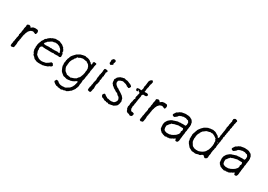

<svg xmlns="http://www.w3.org/2000/svg" viewBox="13 -1778 4162 2980"><g transform="rotate(30 2094.0 -288.0)"><path d="M283.2 -428.7Q287.1 -429.2 288.1 -428.2Q312 -404.3 297.9 -371.1Q296.9 -369.1 296.9 -366.2Q296.9 -363.3 293.9 -359.9Q293 -359.9 291.5 -358.4Q290 -356.9 287.6 -356Q285.2 -355 283.2 -354Q281.2 -353 259.3 -363.8Q237.8 -374.5 228 -372.1L219.2 -367.2Q218.3 -366.2 213.9 -367.2Q209.5 -368.2 202.1 -360.8H198.2Q193.8 -360.8 187 -351.1Q180.2 -341.3 171.9 -335Q163.1 -328.6 163.1 -325.2V-319.3Q163.1 -316.4 157.7 -309.6Q152.3 -302.7 150.9 -296.9Q149.9 -291 149.4 -289.6Q148.9 -288.1 147 -285.6Q145 -283.2 145 -280.8L144 -270Q144 -267.1 141.1 -262.7Q138.2 -257.8 137.2 -255.9Q136.2 -253.9 136.7 -251Q137.7 -245.1 134.8 -241.7Q131.8 -238.3 131.8 -232.9L130.9 -214.8L127 -201.2Q126 -198.2 126.5 -193.4Q127 -188.5 125.5 -182.6Q124 -177.7 124 -173.8Q124 -169.9 123.5 -168.5Q123 -167 121.1 -165Q119.1 -163.1 119.1 -161.1V-139.2L113.8 -128.9Q112.8 -127 113.3 -123Q113.8 -119.1 112.3 -115.2Q110.8 -111.3 110.8 -109.9L111.8 -97.2L110.8 -74.2Q110.8 -61 108.9 -57.1L106.9 -55.2Q106 -52.7 106 -42Q106 -31.2 101.6 -19.5Q97.2 -7.8 87.9 -4.9Q86.9 -3.9 84.5 -5.4Q80.6 -7.8 74.2 -2.9Q67.9 2 61.5 -1Q54.7 -3.9 51.8 -4.9Q48.8 -5.9 47.9 -6.8Q46.9 -7.8 45.4 -8.8Q43.9 -9.8 43 -11.7Q42 -13.7 41 -16.1Q41 -17.6 42.5 -30.3Q43.9 -43 43.5 -47.4Q43 -51.8 46.4 -58.6Q49.8 -64.9 48.8 -76.7Q47.9 -88.4 51.8 -96.2Q56.2 -104 56.2 -107.9L57.1 -128.9L61 -138.2Q62 -141.1 61.5 -148.4Q61 -156.2 62 -159.2Q63 -162.1 64 -166Q64.9 -169.9 66.4 -173.8Q67.9 -177.7 68.8 -180.7Q69.8 -183.6 69.3 -188.5Q68.8 -193.8 69.8 -196.8L75.2 -206.1L68.8 -227.1Q70.3 -229 73.2 -232.9Q76.2 -236.8 76.2 -245.6Q76.2 -254.4 79.1 -259.3Q82 -264.2 83 -266.6Q84 -269 83 -278.8Q82 -288.6 83 -293L86.9 -305.2Q89.8 -311 89.8 -319.8L90.8 -347.2L95.2 -363.8Q96.2 -365.2 95.7 -368.2Q95.2 -371.1 96.2 -372.1L101.1 -381.8Q101.1 -385.7 100.1 -398.4Q99.1 -411.1 104 -418.9L117.2 -423.8L130.9 -431.2Q131.8 -431.2 144 -428.2Q156.2 -424.8 159.2 -421.9Q162.1 -418.9 166 -411.6Q169.9 -404.3 172.9 -403.3Q175.8 -402.3 180.7 -408.2Q185.5 -413.1 186 -413.1L207 -428.2Q212.9 -428.2 219.2 -428.2Q223.1 -430.2 225.1 -431.6Q227.5 -433.1 245.1 -433.1Q262.7 -433.1 270.5 -430.7Q278.3 -428.2 283.2 -428.7Z M568.8 -439Q576.2 -439 591.8 -446.8H607.9Q629.9 -446.8 636.7 -446.3Q643.6 -445.8 651.4 -446.8Q659.2 -447.8 667 -445.8Q673.8 -443.8 674.8 -443.8L692.9 -434.1H695.8L713.9 -425.8H717.3Q724.1 -425.8 754.9 -397Q769.5 -389.6 769.5 -381.8V-376Q771.5 -374 776.9 -370.1Q782.2 -366.2 783.2 -360.8Q784.2 -354 791 -346.7Q798.3 -339.4 792.5 -327.1Q786.6 -314.9 794.9 -314.9H796.9Q802.7 -313 802.7 -305.2Q802.7 -297.4 807.6 -290V-274.9Q807.6 -273.4 808.6 -261.7Q809.6 -250 808.1 -246.6Q806.6 -243.2 805.7 -242.2Q804.7 -241.2 802.2 -240.2Q799.8 -239.3 792 -234.4Q784.2 -229.5 773.9 -232.9L758.8 -237.8L748.5 -234.9Q738.8 -234.9 729.5 -234.9L700.2 -233.9Q692.9 -233.9 686.5 -234.9L673.8 -240.2L659.7 -232.9Q657.7 -231.9 654.3 -233.4Q650.9 -234.9 649.9 -234.9L636.7 -231.9L618.2 -234.9L602.5 -232.9L592.8 -234.9H570.8L565.9 -236.8L559.6 -234.9Q549.8 -234.9 539.6 -234.4Q529.3 -233.9 522.9 -235.8Q516.6 -237.8 514.2 -236.8Q509.3 -234.9 504.9 -234.9Q500.5 -234.9 493.7 -240.2Q479 -242.7 475.6 -239.3Q470.7 -234.9 467.3 -234.9H463.9Q458 -231.9 454.6 -225.1Q444.8 -201.2 446.8 -189.9L451.7 -176.8Q444.8 -147 457 -130.9Q459.5 -127.4 459.5 -122.6V-118.2Q461.4 -112.8 464.4 -107.9Q467.8 -103 467.3 -99.1Q466.8 -93.8 471.2 -90.8Q475.6 -87.9 485.8 -77.6Q496.1 -67.4 500 -66.4Q503.9 -65.4 505.9 -64Q507.8 -63 510.7 -59.6Q513.7 -56.2 515.6 -55.2Q517.6 -54.2 521.5 -53.2Q525.4 -52.2 532.7 -48.3Q540 -44.4 545.9 -43.9L563.5 -40Q577.1 -37.1 589.8 -39.1Q602.5 -41 607.4 -41Q612.3 -41 613.8 -41.5Q617.2 -42.5 620.6 -44.9Q624 -47.4 632.3 -45.9Q640.1 -44.9 655.8 -52.7Q671.9 -61 678.2 -66.4Q684.6 -71.8 687 -72.3Q693.8 -74.2 697.3 -78.6Q700.7 -83 701.7 -84Q702.6 -85 706.5 -87.4Q710.9 -89.8 715.8 -94.7Q720.7 -99.6 725.6 -101.1L738.8 -98.1Q747.6 -98.1 748.5 -96.7Q749.5 -95.7 751 -90.8Q752.9 -85 758.8 -79.6Q776.4 -64.5 753.9 -43.9Q743.7 -36.1 737.3 -36.1Q731 -36.1 726.1 -32.2Q720.7 -28.3 710 -19Q699.2 -10.3 686.5 -9.8Q675.3 -4.9 669.9 -3.9Q664.6 -2.9 659.2 0Q653.8 2.9 648.4 2.9Q642.6 2.9 639.6 3.4Q636.7 3.9 630.4 6.8Q624 9.8 620.6 9.8L605.5 7.8L597.7 9.8Q570.8 9.8 543.9 9.8L536.6 7.8Q518.1 7.8 511.2 3.9Q503.9 0 495.1 -3.4Q486.3 -6.8 485.8 -7.8Q474.6 -9.8 469.7 -13.2Q464.8 -16.6 456.5 -28.3Q448.7 -40 444.8 -42Q440.9 -43.9 438 -45.9Q434.6 -47.9 426.8 -56.6Q418.9 -65.4 418 -67.9Q417 -69.3 418 -74.2Q418.5 -79.1 417 -81.1Q415.5 -83 405.8 -92.8L404.8 -102.1Q396 -110.8 396.5 -116.7Q397.5 -122.1 397.5 -124L392.6 -132.8Q390.6 -138.7 390.6 -146.5L392.6 -176.8L389.6 -190.9L394.5 -207Q394.5 -208 393.1 -212.4Q391.6 -216.8 392.6 -225.1Q399.9 -237.8 399.9 -248.5Q399.9 -259.3 406.2 -269.5Q412.6 -279.8 412.6 -283.7Q412.6 -287.1 413.1 -288.1Q413.6 -289.1 414.6 -290.5Q415.5 -292 416.5 -293.5Q417.5 -294.9 418 -296.4Q418.5 -297.9 418 -301.3Q418 -304.7 419.9 -308.6Q421.9 -312.5 431.2 -324.2Q443.4 -339.4 445.3 -347.2Q446.8 -355 454.6 -363.8Q462.9 -372.1 468.3 -373.5Q473.6 -375 475.1 -376.5Q477.5 -378.9 481 -385.7Q484.4 -392.6 490.7 -395.5Q499 -399.4 510.3 -410.2Q521.5 -420.9 532.7 -420.9Q536.1 -422.4 550.8 -433.1L558.6 -434.1Q564 -434.1 568.8 -439ZM565.9 -289.1Q572.8 -287.1 588.9 -287.1L597.7 -285.2L616.7 -289.1Q617.7 -289.1 629.9 -284.2L647.5 -287.1L658.7 -284.2L668.9 -286.1L677.7 -284.2L691.9 -288.1Q693.8 -288.1 698.2 -287.1Q702.6 -286.1 709.5 -288.1Q716.8 -290 719.2 -289.6Q721.7 -289.1 726.6 -287.6Q731.4 -286.1 738.8 -284.2Q746.1 -282.2 752 -285.6Q757.8 -289.1 758.8 -294.9Q759.3 -300.8 752.4 -308.6Q745.6 -316.4 745.6 -322.8V-330.1Q744.6 -333 740.2 -337.9Q735.8 -342.8 731.9 -348.6Q725.1 -359.4 717.8 -359.9Q715.8 -362.3 707.5 -371.1Q699.2 -379.9 689.9 -379.9Q688.5 -381.3 681.6 -384.8Q672.9 -384.8 669.4 -388.7Q666 -392.6 664.1 -392.1Q641.1 -392.1 629.4 -394.5Q617.7 -397 615.7 -394Q600.6 -388.2 597.7 -387.2L585.9 -388.2Q575.2 -388.2 566.9 -379.9Q559.6 -379.9 555.7 -376Q552.7 -375 525.9 -354Q523.9 -353 517.6 -351.6Q511.2 -350.1 507.8 -343.3Q504.9 -335.9 502 -333.5Q499 -331.1 495.6 -327.6Q483.9 -317.4 477.5 -307.1V-299.8Q476.6 -298.8 476.6 -296.9L475.6 -293Q477.1 -284.7 484.4 -286.6Q491.7 -289.1 493.7 -288.1L514.6 -284.2L540.5 -287.1L550.8 -286.1Z M1218.8 -2.4Q1218.8 -7.8 1226.6 -33.2Q1226.6 -48.8 1213.9 -44.9Q1201.2 -41 1189.5 -30.8Q1177.7 -20.5 1173.3 -19.5Q1168.9 -18.6 1159.7 -14.2Q1150.4 -8.8 1147.9 -7.8Q1145.5 -6.8 1140.6 -6.3Q1135.7 -5.9 1133.8 -4.9Q1131.8 -3.9 1129.4 -2Q1127.4 0 1126.5 0H1113.3L1095.7 2.9Q1085 5.9 1080.1 5.4Q1075.7 4.9 1072.8 4.9L1058.6 7.8Q1055.7 7.8 1051.8 5.9Q1043.9 2 1038.1 2.4Q1032.2 2.9 1026.4 -0.5Q1020.5 -3.9 1016.6 -4.4Q1012.7 -4.9 1003.4 -5.4Q994.1 -5.9 989.3 -8.8Q984.4 -11.7 981.4 -15.6Q978.5 -19 956.1 -35.6Q933.6 -52.2 925.3 -70.8Q924.3 -71.3 924.3 -74.2Q924.3 -77.1 915.5 -93.8Q906.7 -110.4 905.3 -118.7Q904.3 -127 903.3 -128.9L898.4 -138.2L901.4 -153.8Q895.5 -166 898.4 -204.1L903.3 -219.2Q904.3 -222.2 903.8 -229Q903.3 -235.8 903.3 -240.2L908.7 -252Q909.7 -253.9 910.6 -267.6Q911.6 -281.2 924.3 -293.9Q925.3 -296.9 924.8 -301.3Q924.3 -305.7 924.3 -308.1Q924.3 -310.5 929.7 -315.9Q929.7 -317.4 933.6 -327.1Q938.5 -336.9 951.2 -350.6Q963.9 -364.3 965.8 -366.2Q967.3 -368.2 967.8 -369.1Q967.8 -370.1 969.7 -371.6Q971.7 -373 972.7 -374.5Q973.6 -376 977.5 -378.4Q981.4 -380.9 989.3 -391.6Q997.1 -402.3 1006.3 -402.8Q1015.1 -411.6 1024.4 -414.1Q1025.4 -415 1037.6 -422.9Q1058.1 -436 1078.6 -436L1087.4 -440.9Q1090.3 -441.9 1097.7 -441.4Q1105 -440.9 1111.8 -443.4Q1118.7 -445.8 1120.6 -446.3Q1122.6 -446.8 1128.4 -446.8Q1134.3 -446.8 1137.7 -445.8L1149.4 -440.9Q1180.7 -440.9 1189.9 -435.5Q1202.1 -428.7 1209.5 -427.7Q1216.8 -426.8 1224.6 -418.9L1234.4 -409.2Q1237.3 -407.2 1242.2 -405.3Q1247.1 -403.3 1250 -401.4Q1252.4 -399.9 1257.8 -390.6Q1263.2 -381.3 1269.5 -379.9Q1280.8 -377 1283.7 -392.1Q1284.7 -396 1281.2 -407.7Q1277.8 -419.4 1287.1 -427.7Q1296.4 -436 1303.7 -436L1312.5 -433.1H1325.7Q1327.6 -433.1 1330.1 -431.2Q1332.5 -429.2 1335.9 -428.7Q1339.4 -428.2 1339.4 -419.4Q1339.4 -411.1 1336.4 -405.3Q1333.5 -399.4 1333 -392.6Q1332.5 -386.2 1329.6 -378.9Q1326.7 -371.1 1327.1 -360.4Q1327.6 -349.6 1327.6 -346.2Q1322.3 -335 1322.3 -330.1Q1322.3 -325.2 1320.8 -321.3Q1319.3 -317.4 1319.3 -314V-305.2L1314.5 -293Q1313.5 -289.1 1314 -275.9Q1314.5 -262.7 1314.5 -257.8L1311.5 -251Q1308.6 -231 1306.6 -222.7Q1304.7 -214.4 1304.7 -211.9L1306.6 -205.1Q1306.6 -201.2 1301.8 -193.8Q1301.8 -179.7 1298.8 -173.3Q1295.9 -167 1295.9 -162.1Q1296.4 -157.2 1296.4 -153.3Q1296.4 -149.4 1293.5 -133.3Q1290.5 -116.7 1287.6 -110.8L1281.7 -97.2Q1280.8 -93.3 1282.7 -85.9Q1284.7 -78.6 1282.7 -71.3Q1280.8 -64 1281.2 -55.7Q1281.7 -47.4 1278.8 -40Q1275.4 -33.2 1275.9 -27.3Q1276.4 -21.5 1274.4 -14.2Q1272.5 -7.3 1274.9 0.5Q1277.3 8.3 1272 16.6Q1265.6 26.4 1265.6 39.1Q1253.9 56.6 1254.9 62.5Q1255.9 68.4 1244.1 83Q1232.4 97.7 1223.6 110.4Q1214.8 123 1212.9 125.5Q1210.4 127.9 1203.6 131.8Q1197.3 135.7 1194.3 137.7Q1191.4 139.6 1189.5 142.1Q1187.5 144 1186.5 145.5Q1185.5 147 1183.6 148.4Q1181.6 149.9 1178.2 152.8Q1174.8 155.3 1165 161.1Q1155.3 167 1153.3 168Q1152.3 168.9 1150.9 170.4Q1147.5 173.8 1133.8 172.9Q1120.1 171.9 1114.3 177.2Q1108.4 183.1 1104.5 183.1L1087.4 181.2Q1078.1 182.6 1063.5 190.9Q1046.4 193.4 1039.1 189Q1031.7 185.1 1010.7 185.1L1000.5 186L986.3 175.8Q981.9 175.8 977.5 178.2Q973.1 180.7 968.3 176.3Q961.9 170.9 952.1 168Q942.4 165 938.5 160.6Q934.6 156.2 932.6 155.3Q930.7 154.3 928.7 152.8Q926.8 151.9 925.3 150.9Q904.3 134.8 909.7 121.1Q909.7 119.1 912.6 116.7Q917 113.3 919.4 103.5Q922.4 94.2 932.1 94.2Q941.4 94.2 943.4 96.2Q948.2 96.2 952.6 96.2Q962.4 101.1 977.5 116.2Q996.1 128.9 1000 128.9Q1004.4 128.9 1012.7 132.8Q1020.5 136.7 1058.6 137.2Q1065.4 133.8 1068.4 133.8Q1071.3 133.8 1074.2 135.7Q1077.6 137.7 1082 135.7Q1086.4 133.8 1092.3 134.3Q1098.1 134.8 1106.9 131.8Q1115.7 128.9 1126 120.6Q1135.7 112.8 1138.7 111.8Q1143.1 110.4 1146.5 106.9Q1149.9 103.5 1155.8 101.6Q1161.6 99.1 1167 94.7Q1173.8 88.9 1188 69.8Q1201.7 50.3 1201.7 44.9Q1207 39.6 1213.4 22Q1213.4 17.1 1213.4 12.2Q1218.3 2 1218.8 1ZM1252.4 -219.2Q1254.4 -225.1 1254.4 -252Q1259.3 -261.7 1259.3 -264.6L1257.3 -277.8L1258.3 -295.9L1252.4 -307.1V-310.1Q1252.4 -320.3 1246.1 -329.1Q1239.7 -337.9 1237.3 -343.3Q1233.4 -354.5 1215.3 -365.2Q1214.4 -366.2 1212.4 -366.7Q1210.4 -367.2 1209.5 -367.7Q1208.5 -368.2 1207.5 -369.6Q1206.5 -371.1 1205.1 -372.1Q1203.6 -373 1202.6 -373.5Q1201.7 -374 1199.7 -374Q1198.2 -374 1196.3 -375Q1194.3 -376 1190.4 -380.9Q1186.5 -385.7 1184.6 -386.7Q1182.6 -387.7 1175.3 -384.8Q1169.4 -384.8 1148.4 -389.6Q1127.4 -394.5 1122.1 -393.6Q1117.2 -393.1 1113.3 -393.1L1084.5 -386.2Q1078.6 -386.2 1073.7 -383.8L1063.5 -377Q1061.5 -375 1051.8 -370.6Q1042 -366.2 1034.7 -367.7Q1026.9 -369.1 1026.4 -365.2Q1025.4 -361.8 1025.4 -359.4V-354Q1023.4 -346.2 1011.7 -336.4Q999.5 -326.7 999.5 -322.3V-316.9Q998.5 -316.9 994.1 -309.1Q989.3 -301.8 985.4 -297.9Q981.4 -293.9 980.5 -292Q979.5 -290 979 -288.1Q978.5 -286.1 978 -285.2Q977.5 -284.2 976.1 -282.7Q974.6 -281.2 974.1 -279.3Q973.6 -277.3 973.6 -275.4Q973.6 -270.5 969.7 -266.6Q965.8 -262.7 965.3 -258.3V-252L960.4 -245.1Q958.5 -235.4 958.5 -216.8Q955.6 -213.9 955.6 -210V-186Q949.7 -165.5 953.6 -147L959.5 -133.8Q960.4 -131.8 960.4 -129.4Q960.4 -127 960.9 -125.5Q961.4 -124 962.9 -121.6Q964.4 -119.1 965.3 -117.7Q966.3 -116.2 967.8 -113.3Q969.7 -110.4 970.7 -109.4Q971.7 -107.9 974.6 -99.6Q977.5 -91.3 982.9 -87.9Q988.3 -85 989.3 -84Q990.2 -83 993.2 -80.1Q995.6 -77.1 997.1 -76.2Q998.5 -75.2 1002 -73.7Q1005.4 -72.3 1006.3 -71.3Q1023.4 -49.8 1039.1 -51.8Q1045.4 -52.7 1048.3 -51.8L1061.5 -46.9Q1064.5 -45.9 1071.3 -46.4Q1078.1 -46.9 1081.5 -45.9L1097.7 -41L1108.4 -47.9Q1112.3 -49.8 1122.6 -51.8Q1132.8 -53.7 1136.7 -56.6Q1140.6 -60.1 1144 -59.6Q1147.5 -59.1 1149.4 -59.6Q1151.4 -60.1 1154.3 -63Q1158.2 -66.9 1166.5 -69.8Q1188.5 -77.1 1196.8 -96.7Q1199.7 -103 1202.6 -105Q1223.6 -119.1 1229.5 -141.1Q1235.4 -163.1 1239.7 -166Q1239.7 -168 1239.7 -169.9Q1239.7 -171.9 1240.2 -173.3Q1240.7 -174.8 1242.7 -176.3Q1244.6 -177.7 1244.6 -180.2L1247.6 -202.1L1252.4 -210.9Z M1510.3 -428.2Q1530.8 -428.7 1533.7 -425.8Q1536.6 -422.9 1541 -421.4Q1546.4 -419.9 1547.4 -411.1Q1548.3 -402.3 1539.6 -391.6Q1530.8 -380.9 1531.2 -379.9L1533.2 -368.2V-350.1L1529.3 -336.9Q1529.3 -335.9 1531.7 -328.1Q1534.2 -320.3 1528.3 -311.5Q1522.5 -302.7 1522 -299.8Q1521.5 -296.9 1522.5 -292.5Q1523.4 -288.1 1523.4 -287.1Q1523.4 -286.1 1520.5 -266.1V-252.9L1512.2 -236.8Q1512.2 -231.9 1514.6 -220.7Q1517.1 -209.5 1512.7 -198.2Q1508.3 -187 1507.8 -184.6Q1507.3 -182.1 1507.8 -177.7Q1508.3 -173.8 1507.3 -171.9Q1506.3 -169.9 1503.9 -167Q1501.5 -164.1 1501 -159.7Q1500.5 -155.3 1500 -152.8Q1499.5 -150.4 1497.1 -148.4Q1495.1 -146 1494.6 -145Q1494.1 -144 1495.1 -141.1Q1496.1 -138.2 1496.1 -137.2L1494.1 -122.1L1495.1 -85Q1495.1 -67.4 1490.7 -61.5Q1486.3 -55.7 1486.8 -45.4Q1487.8 -35.6 1481.4 -22.9Q1481.4 -18.1 1481.4 -13.2Q1472.2 3.9 1451.2 -1Q1430.2 -5.9 1427.2 -8.8Q1424.3 -11.7 1424.3 -24.9V-39.1Q1427.2 -42 1427.2 -49.3V-64.9Q1430.2 -77.6 1438.5 -88.9L1435.1 -105Q1436 -107.9 1439.9 -116.2Q1443.8 -124.5 1444.3 -140.6Q1444.3 -156.7 1448.7 -167Q1453.1 -177.2 1453.1 -189Q1458.5 -200.2 1459.5 -204.1Q1460.4 -208 1459 -226.6Q1457.5 -245.1 1461.4 -262.2Q1465.3 -279.8 1466.3 -285.2V-308.1Q1475.1 -321.3 1474.1 -329.1Q1473.1 -336.9 1474.1 -338.9Q1475.1 -340.8 1479.5 -351.1V-370.1L1484.4 -379.9L1481.4 -388.2L1482.4 -399.9Q1483.4 -400.9 1483.4 -401.9Q1482.9 -423.3 1496.1 -428.2ZM1568.4 -562Q1571.3 -556.2 1571.3 -553.2Q1571.3 -549.8 1569.8 -546.9Q1568.4 -543.9 1566.9 -543Q1565.4 -542 1561.5 -539.1Q1557.6 -536.1 1556.2 -536.1Q1541 -523.9 1535.6 -522.9Q1530.3 -522 1521.5 -528.8Q1512.7 -535.6 1509.8 -540.5Q1506.8 -545.4 1512.2 -564.9V-581.1Q1509.3 -594.2 1510.3 -597.7Q1511.2 -601.1 1517.1 -606.9Q1522.9 -612.3 1525.4 -617.2Q1528.3 -622.1 1530.8 -624Q1532.7 -626 1542.5 -627.9Q1552.2 -629.9 1559.1 -627.9Q1580.1 -621.1 1579.1 -602.1Q1574.2 -592.8 1574.2 -586.9Q1574.2 -581.1 1573.2 -579.6Q1572.3 -578.1 1569.8 -575.7Q1567.4 -573.2 1566.4 -570.3Q1565.4 -567.4 1568.4 -562Z M1767.6 -49.8Q1771 -50.8 1772 -49.8L1783.2 -45.9Q1797.4 -41 1806.6 -41H1819.3L1828.1 -39.1L1840.3 -43.9Q1843.3 -43.9 1851.1 -43.5Q1874 -42 1896 -73.2L1907.2 -94.2Q1908.2 -95.2 1908.2 -100.1V-106L1910.2 -112.8Q1908.2 -114.7 1908.2 -118.2Q1903.3 -144 1887.2 -158.2Q1883.3 -161.1 1872.6 -166.5Q1861.8 -171.9 1858.9 -177.2Q1856.4 -182.1 1855.5 -183.1Q1854.5 -184.1 1852.1 -185.1Q1850.1 -186 1849.1 -187Q1848.1 -188 1846.2 -191.9Q1844.2 -195.8 1842.3 -198.2Q1839.8 -200.2 1833 -199.2Q1824.7 -197.8 1820.3 -202.1Q1815.9 -206.5 1810.5 -208.5Q1805.2 -210.9 1803.2 -212.4Q1801.3 -213.9 1799.3 -215.8Q1797.9 -217.8 1794.9 -219.7Q1792 -221.7 1790 -224.1L1784.7 -225.1H1782.2Q1779.3 -227.1 1773.4 -231.4Q1765.1 -237.8 1760.3 -237.8Q1756.8 -241.2 1752.9 -247.1Q1747.1 -255.4 1740.7 -256.3Q1734.4 -257.8 1731.9 -258.8Q1730 -260.7 1728 -266.6Q1726.1 -272.5 1724.6 -273.9Q1723.1 -275.9 1717.3 -279.8Q1711.4 -283.7 1709 -287.1L1708 -293.9Q1700.2 -312 1700.2 -320.8L1702.1 -331.1Q1702.1 -335 1698.2 -346.7Q1694.3 -358.4 1703.1 -370.1L1713.4 -383.8Q1715.3 -385.7 1715.8 -390.6Q1716.3 -395.5 1717.3 -396.5Q1718.8 -398.4 1729.5 -409.2Q1740.2 -419.9 1746.6 -421.9Q1752.9 -423.8 1760.3 -431.6Q1768.1 -439 1785.2 -439Q1792 -445.8 1800.8 -444.8Q1809.6 -443.8 1815.9 -448.7Q1822.3 -454.1 1841.3 -449.2L1853 -444.8Q1854 -443.8 1857.4 -444.3Q1860.8 -444.8 1871.1 -441.9Q1877.9 -441.9 1885.3 -441.9Q1909.2 -435.1 1914.6 -431.2Q1919.9 -426.8 1921.9 -425.8Q1923.8 -424.8 1934.1 -422.4Q1943.4 -419.9 1949.2 -417Q1955.1 -414.1 1957.5 -412.1Q1960 -410.2 1965.8 -406.2Q1982.9 -393.6 1981 -385.3Q1979.5 -377 1972.2 -365.2Q1958.5 -349.1 1954.1 -350.6Q1950.2 -352.1 1945.8 -354.5Q1941.4 -356.9 1938.5 -357.9Q1935.5 -358.9 1933.6 -359.4Q1931.2 -359.9 1929.7 -360.8Q1928.2 -361.8 1924.8 -361.3Q1921.4 -360.8 1917 -366.7Q1912.1 -373 1910.6 -374Q1909.2 -375 1906.7 -375Q1904.3 -375 1900.4 -377.9Q1896.5 -380.9 1894 -382.3Q1892.1 -383.8 1884.8 -385.7Q1877.4 -387.7 1870.1 -388.7Q1863.3 -389.2 1850.6 -394.5Q1837.9 -399.9 1822.8 -397.5Q1807.1 -395 1802.2 -390.1Q1790 -389.6 1786.6 -386.7Q1783.2 -383.8 1781.7 -382.8Q1780.3 -381.8 1777.8 -379.4Q1775.4 -377 1771.5 -376Q1767.1 -375 1766.1 -374Q1757.3 -360.8 1757.8 -355Q1758.3 -349.1 1756.8 -347.2Q1755.4 -345.2 1755.4 -340.8Q1755.4 -309.6 1796.4 -280.8Q1796.4 -279.8 1803.7 -274.4Q1811 -269 1814 -269L1821.3 -268.1Q1828.1 -263.7 1832 -259.3Q1835.9 -254.9 1847.2 -249.5Q1858.4 -244.1 1877 -231.4Q1895.5 -218.8 1901.4 -215.3Q1907.2 -211.9 1909.2 -209Q1913.1 -203.6 1918.9 -202.1Q1924.8 -200.7 1928.7 -193.4Q1932.1 -186 1953.1 -165Q1953.1 -157.7 1957.5 -147.5Q1961.9 -137.7 1961.4 -132.8Q1960.9 -127.9 1962.4 -126L1967.3 -111.8L1962.4 -97.2Q1961.4 -94.2 1961.9 -85.9Q1962.4 -77.6 1959 -72.8Q1956.1 -67.9 1955.6 -63.5Q1955.1 -59.1 1954.1 -57.1Q1953.1 -55.2 1951.7 -53.2Q1949.2 -49.8 1949.2 -45.4Q1949.2 -41 1941.4 -33.7Q1933.6 -26.9 1928.2 -21.5Q1923.3 -16.1 1913.6 -11.7Q1903.8 -7.3 1898.9 -2.4Q1894 2 1890.1 2.9Q1886.2 3.9 1878.9 4.4Q1871.6 4.9 1869.1 5.9L1846.2 12.2L1838.9 11.2H1835Q1832 12.2 1825.2 15.6Q1818.4 19 1812 19Q1798.3 9.3 1785.2 6.8L1767.1 11.2Q1765.1 9.8 1760.3 5.9Q1752.4 -1 1743.7 2Q1734.9 4.4 1722.7 -2.4Q1710.9 -8.8 1708 -11.7Q1705.1 -14.6 1701.2 -15.6Q1697.3 -17.1 1687.5 -19Q1677.7 -21 1674.3 -23.9Q1668.5 -28.8 1662.1 -39.6Q1652.3 -58.1 1660.6 -68.8Q1668.9 -80.1 1671.4 -85Q1673.8 -89.8 1681.2 -90.3Q1689.5 -90.8 1693.4 -88.9Q1697.3 -86.9 1705.6 -79.6Q1713.9 -72.3 1716.8 -70.3Q1722.2 -66.9 1731.9 -63Q1742.2 -59.1 1748 -51.8Q1753.9 -48.8 1758.8 -48.8Q1763.7 -48.8 1767.6 -49.8Z M2254.9 -423.3Q2256.8 -421.9 2257.8 -420.9Q2258.8 -419.9 2261.7 -418.9Q2264.2 -418 2267.1 -416.5Q2270 -415 2273.4 -412.1Q2276.9 -409.2 2274.9 -402.3Q2272.9 -395.5 2270 -392.1Q2267.1 -389.2 2266.1 -388.2Q2265.1 -386.7 2262.2 -381.8Q2259.8 -376.5 2256.8 -377H2244.6Q2241.7 -374 2237.3 -374Q2232.9 -374 2227.1 -377Q2221.2 -377 2215.8 -377L2213.9 -377.9H2210Q2201.2 -377 2191.9 -360.4Q2182.6 -343.8 2189 -337.9Q2190.4 -328.6 2186.5 -318.8Q2182.6 -309.1 2182.6 -293Q2175.8 -272.5 2175.8 -257.8L2173.8 -250L2174.8 -241.2L2169.9 -226.1Q2169.9 -223.6 2170.4 -216.8Q2170.9 -208 2168 -200.2Q2165 -192.9 2163.1 -188L2164.1 -182.1L2163.1 -173.8Q2162.1 -171.9 2162.6 -164.6Q2163.1 -157.2 2161.6 -155.8L2154.8 -139.2Q2153.8 -135.7 2155.3 -129.9Q2156.7 -124 2156.7 -122.1L2154.8 -98.1Q2154.8 -95.7 2158.7 -88.4Q2162.6 -81.1 2163.6 -77.6Q2165 -71.3 2170.9 -64.9Q2178.2 -59.1 2189 -59.1H2201.7Q2204.6 -56.2 2209 -56.2Q2228 -54.2 2230 -40Q2230 -28.8 2227.1 -22.9Q2227.1 -17.6 2222.2 -7.8Q2217.3 2 2203.1 5.9Q2188 9.8 2185.1 8.3Q2182.1 6.8 2171.4 -0.5Q2160.6 -7.8 2146 -8.8H2140.6Q2135.7 -8.8 2135.3 -9.8Q2134.8 -10.7 2133.3 -12.7Q2131.8 -14.6 2130.9 -16.1Q2129.9 -17.1 2123 -21Q2116.2 -24.9 2113.8 -27.8Q2111.8 -31.2 2109.9 -41Q2107.4 -53.2 2101.1 -60.5Q2094.7 -67.9 2095.2 -76.2Q2095.7 -85 2095.7 -86.4L2092.8 -98.1V-103Q2102.5 -122.6 2101.6 -139.6Q2100.1 -156.2 2101.1 -163.1L2106 -173.8Q2106 -175.8 2105.5 -182.6Q2105 -189.5 2106 -190.9Q2106.9 -192.9 2109.9 -195.8Q2113.8 -199.7 2113.8 -209.5V-216.8Q2113.8 -227.1 2118.7 -236.8Q2118.7 -240.7 2118.7 -245.1Q2120.6 -249 2126.5 -254.9Q2132.3 -260.7 2132.8 -265.1Q2123 -268.6 2125 -279.8Q2127 -291 2127 -296.4Q2127 -301.8 2127.4 -303.7Q2128.4 -306.6 2130.9 -309.1Q2133.8 -312 2133.8 -314.9V-333Q2139.6 -338.9 2139.2 -344.2Q2138.7 -349.6 2142.1 -357.9Q2145.5 -366.2 2144 -373Q2142.1 -376 2135.3 -377.4Q2128.4 -378.9 2125 -380.9Q2121.6 -382.8 2119.6 -391.6Q2117.7 -400.4 2114.7 -401.9Q2106.9 -403.8 2108.4 -390.1Q2108.9 -385.3 2107.9 -382.8Q2103 -373 2089.4 -375.5Q2075.7 -377.9 2071.8 -391.6Q2065.9 -419.9 2080.1 -419.9Q2085.4 -419.9 2089.8 -422.9Q2094.2 -425.8 2106.9 -425.8L2125 -424.8Q2127.9 -424.8 2131.8 -421.9Q2136.2 -418.9 2142.1 -419.9Q2147.9 -420.9 2148.9 -424.8Q2153.3 -441.9 2156.2 -446.8Q2159.7 -451.7 2159.7 -454.1V-501L2165 -511.2Q2166 -514.2 2165.5 -521.5Q2165 -528.8 2167.5 -535.2Q2169.9 -542 2169.9 -546.9V-558.1Q2172.9 -566.9 2172.9 -574.2Q2172.9 -581.5 2172.9 -588.9Q2183.1 -614.3 2186 -617.2L2188 -621.1Q2189 -622.1 2192.9 -624.5Q2196.8 -627 2197.8 -627.9Q2222.7 -652.8 2235.4 -627.9Q2244.6 -608.9 2234.9 -599.1Q2234.9 -593.3 2234.9 -586.9L2225.1 -564.9V-557.1Q2220.2 -540 2219.7 -537.1L2221.7 -523.9Q2220.7 -520 2217.8 -514.2Q2214.8 -508.8 2214.4 -506.8Q2213.9 -504.9 2214.4 -501.5Q2214.8 -498 2214.4 -496.6Q2213.9 -495.1 2211.9 -492.2Q2210 -489.3 2210 -487.8L2209 -470.2L2207 -462.9Q2207 -460.9 2207.5 -453.1Q2208 -445.3 2207 -443.4Q2198.2 -428.2 2207.5 -423.8Q2210 -422.9 2215.3 -424.3Q2221.2 -425.8 2235.8 -425.8Q2250.5 -425.8 2251.5 -425.3Q2252.4 -424.8 2254.9 -423.3ZM2205.1 -564.9Q2203.1 -562 2208 -561Q2210 -564 2205.1 -564.9Z M2596.7 -428.7Q2600.6 -429.2 2601.6 -428.2Q2625.5 -404.3 2611.3 -371.1Q2610.4 -369.1 2610.4 -366.2Q2610.4 -363.3 2607.4 -359.9Q2606.4 -359.9 2605 -358.4Q2603.5 -356.9 2601.1 -356Q2598.6 -355 2596.7 -354Q2594.7 -353 2572.8 -363.8Q2551.3 -374.5 2541.5 -372.1L2532.7 -367.2Q2531.7 -366.2 2527.3 -367.2Q2522.9 -368.2 2515.6 -360.8H2511.7Q2507.3 -360.8 2500.5 -351.1Q2493.7 -341.3 2485.4 -335Q2476.6 -328.6 2476.6 -325.2V-319.3Q2476.6 -316.4 2471.2 -309.6Q2465.8 -302.7 2464.4 -296.9Q2463.4 -291 2462.9 -289.6Q2462.4 -288.1 2460.4 -285.6Q2458.5 -283.2 2458.5 -280.8L2457.5 -270Q2457.5 -267.1 2454.6 -262.7Q2451.7 -257.8 2450.7 -255.9Q2449.7 -253.9 2450.2 -251Q2451.2 -245.1 2448.2 -241.7Q2445.3 -238.3 2445.3 -232.9L2444.3 -214.8L2440.4 -201.2Q2439.5 -198.2 2439.9 -193.4Q2440.4 -188.5 2439 -182.6Q2437.5 -177.7 2437.5 -173.8Q2437.5 -169.9 2437 -168.5Q2436.5 -167 2434.6 -165Q2432.6 -163.1 2432.6 -161.1V-139.2L2427.2 -128.9Q2426.3 -127 2426.8 -123Q2427.2 -119.1 2425.8 -115.2Q2424.3 -111.3 2424.3 -109.9L2425.3 -97.2L2424.3 -74.2Q2424.3 -61 2422.4 -57.1L2420.4 -55.2Q2419.4 -52.7 2419.4 -42Q2419.4 -31.2 2415 -19.5Q2410.6 -7.8 2401.4 -4.9Q2400.4 -3.9 2397.9 -5.4Q2394 -7.8 2387.7 -2.9Q2381.3 2 2375 -1Q2368.2 -3.9 2365.2 -4.9Q2362.3 -5.9 2361.3 -6.8Q2360.4 -7.8 2358.9 -8.8Q2357.4 -9.8 2356.4 -11.7Q2355.5 -13.7 2354.5 -16.1Q2354.5 -17.6 2356 -30.3Q2357.4 -43 2356.9 -47.4Q2356.4 -51.8 2359.9 -58.6Q2363.3 -64.9 2362.3 -76.7Q2361.3 -88.4 2365.2 -96.2Q2369.6 -104 2369.6 -107.9L2370.6 -128.9L2374.5 -138.2Q2375.5 -141.1 2375 -148.4Q2374.5 -156.2 2375.5 -159.2Q2376.5 -162.1 2377.4 -166Q2378.4 -169.9 2379.9 -173.8Q2381.3 -177.7 2382.3 -180.7Q2383.3 -183.6 2382.8 -188.5Q2382.3 -193.8 2383.3 -196.8L2388.7 -206.1L2382.3 -227.1Q2383.8 -229 2386.7 -232.9Q2389.6 -236.8 2389.6 -245.6Q2389.6 -254.4 2392.6 -259.3Q2395.5 -264.2 2396.5 -266.6Q2397.5 -269 2396.5 -278.8Q2395.5 -288.6 2396.5 -293L2400.4 -305.2Q2403.3 -311 2403.3 -319.8L2404.3 -347.2L2408.7 -363.8Q2409.7 -365.2 2409.2 -368.2Q2408.7 -371.1 2409.7 -372.1L2414.6 -381.8Q2414.6 -385.7 2413.6 -398.4Q2412.6 -411.1 2417.5 -418.9L2430.7 -423.8L2444.3 -431.2Q2445.3 -431.2 2457.5 -428.2Q2469.7 -424.8 2472.7 -421.9Q2475.6 -418.9 2479.5 -411.6Q2483.4 -404.3 2486.3 -403.3Q2489.3 -402.3 2494.1 -408.2Q2499 -413.1 2499.5 -413.1L2520.5 -428.2Q2526.4 -428.2 2532.7 -428.2Q2536.6 -430.2 2538.6 -431.6Q2541 -433.1 2558.6 -433.1Q2576.2 -433.1 2584 -430.7Q2591.8 -428.2 2596.7 -428.7Z M2795.4 -257.8 2809.6 -263.2H2817.4L2831.1 -270Q2832 -271 2835 -271Q2837.9 -271 2839.8 -271.5Q2841.8 -272 2843.8 -273.4Q2849.1 -276.9 2855.5 -277.3Q2861.8 -277.8 2871.1 -281.7Q2879.9 -285.2 2882.8 -286.1Q2885.7 -287.1 2887.7 -285.6Q2890.1 -284.2 2892.1 -284.2H2902.3L2928.2 -289.1L2944.3 -287.1Q2955.1 -290 2992.2 -289.1L3011.2 -286.1Q3017.1 -287.1 3022.5 -299.8Q3028.3 -312.5 3028.3 -314.9Q3028.3 -316.9 3026.4 -320.3Q3024.4 -323.7 3027.8 -337.4Q3031.2 -351.1 3013.2 -372.1Q3012.2 -373 3010.7 -376Q3009.3 -378.9 3007.3 -379.4Q3005.4 -379.9 3000 -379.4Q2994.6 -378.9 2986.3 -382.8Q2978 -387.2 2976.1 -387.2Q2974.1 -387.2 2963.4 -392.1H2923.8Q2910.2 -392.1 2905.3 -387.7Q2900.4 -383.3 2893.1 -384.3Q2886.2 -384.8 2883.3 -384.8L2866.2 -374Q2864.3 -373 2858.9 -373Q2853.5 -373 2848.1 -364.3Q2842.8 -355.5 2838.4 -350.1Q2833 -344.7 2825.2 -338.9Q2817.4 -333 2815.4 -331.1Q2813.5 -329.1 2810.1 -327.6Q2807.1 -326.2 2804.2 -323.2Q2793 -313 2776.4 -321.8Q2759.8 -330.1 2760.3 -334Q2752.4 -347.2 2779.3 -379.9Q2787.1 -394 2793 -397.5Q2798.8 -400.9 2806.6 -404.3Q2814 -407.7 2823.2 -416Q2833 -424.8 2835.9 -426.8Q2838.9 -428.7 2842.8 -428.7Q2846.2 -428.2 2848.1 -429.2Q2850.1 -430.2 2855.5 -434.1Q2860.4 -438 2863.3 -439Q2866.2 -439.9 2871.1 -439Q2876.5 -438 2891.1 -442.4Q2905.8 -447.3 2918.5 -447.3Q2931.2 -447.3 2934.1 -447.8Q2937 -448.2 2939.9 -448.2L2954.1 -445.8H2977.1Q2978 -445.8 2980.5 -444.8Q2983.4 -443.8 2985.4 -443.4Q2987.3 -442.9 2989.3 -441.9Q2991.2 -440.9 2996.1 -441.4Q3001 -441.9 3003.9 -440.9Q3006.8 -439.9 3011.2 -438Q3015.1 -436 3019 -432.6Q3022.5 -429.2 3025.4 -428.2Q3028.3 -427.7 3033.2 -425.8Q3038.1 -423.8 3040 -422.4Q3042 -420.9 3049.3 -415.5Q3056.6 -410.2 3062 -399.9Q3066.9 -389.6 3071.3 -383.3Q3076.2 -377 3076.2 -374L3077.1 -354L3082 -344.2V-335.4L3080.1 -319.8L3082 -310.1Q3077.1 -295.4 3077.1 -292L3076.2 -272L3072.3 -256.8Q3071.3 -252.9 3071.8 -240.7Q3072.3 -228.5 3068.4 -218.8Q3062.5 -205.1 3064 -187.5Q3065.4 -170.4 3061 -166Q3058.1 -157.2 3058.6 -147Q3059.1 -136.7 3056.6 -131.3Q3054.2 -126 3053.7 -124Q3053.2 -122.1 3054.2 -119.1Q3055.2 -116.2 3055.7 -113.3Q3056.2 -110.4 3056.2 -107.9Q3056.2 -106 3053.2 -101.6Q3050.3 -97.2 3050.8 -89.8Q3051.3 -83 3051.3 -81.1Q3051.3 -79.1 3048.3 -73.2L3049.3 -59.1L3046.4 -48.8Q3046.4 -43 3046.4 -37.1Q3045.9 -36.1 3042 -28.3Q3038.1 -20.5 3038.1 -17.6Q3038.1 -11.2 3032.2 -11.2Q3025.4 -3.9 3012.7 -3.9Q3000 -3.9 2994.6 -8.8Q2989.3 -13.7 2989.3 -25.4Q2989.3 -36.6 2985.4 -39.1Q2978.5 -39.1 2966.8 -29.3Q2954.1 -18.1 2947.3 -18.1Q2939.9 -17.6 2931.2 -9.8Q2922.9 -2 2919.9 -1Q2917 0 2913.6 0Q2907.2 0 2900.9 5.4Q2894.5 10.7 2882.3 7.8Q2878.4 4.9 2876 5.9L2859.4 13.2L2844.2 7.8Q2838.4 7.8 2833 13.2Q2817.4 19.5 2798.3 7.8Q2795.9 6.8 2790 6.3Q2784.2 5.9 2781.7 4.9Q2779.3 3.9 2774.9 0.5Q2768.1 -4.9 2760.3 -4.9Q2752.9 -4.9 2749 -9.8Q2745.1 -14.6 2734.4 -24.4Q2723.6 -33.2 2720.7 -35.6Q2718.3 -38.1 2712.4 -49.8Q2708 -52.2 2706.5 -56.2Q2705.1 -59.6 2702.6 -85Q2700.2 -110.4 2700.2 -126V-142.1Q2708.5 -158.2 2707.5 -167Q2706.5 -175.8 2710.9 -179.7Q2715.3 -183.1 2716.8 -185.5Q2718.3 -188 2719.2 -189Q2720.2 -189.9 2724.6 -200.2Q2729 -210.4 2749.5 -227.5Q2770.5 -245.1 2774.4 -247.6Q2778.3 -250 2780.8 -250.5Q2784.2 -251 2788.1 -254.4Q2792 -257.8 2795.4 -257.8ZM2886.7 -229Q2879.4 -229 2874.5 -226.1Q2868.7 -222.2 2854 -222.2Q2849.1 -220.7 2839.8 -215.8Q2831.1 -210.9 2828.1 -210Q2825.2 -209 2819.8 -209Q2814.5 -209 2812 -208Q2809.1 -206.1 2805.2 -199.7Q2801.3 -193.4 2798.8 -190.4Q2796.4 -187.5 2792 -185.1Q2784.2 -180.7 2783.2 -175.8Q2782.2 -170.4 2771.5 -159.2Q2761.2 -147.9 2757.3 -141.1V-95.2L2762.2 -85.9Q2762.2 -76.2 2762.7 -75.2Q2762.7 -74.2 2772.5 -64.5Q2782.2 -54.7 2784.2 -54.7Q2786.1 -54.2 2792 -54.2Q2797.9 -54.7 2803.7 -50.8Q2809.6 -46.9 2812.5 -46.4Q2814.5 -45.9 2839.8 -46.4L2865.2 -46.9Q2870.6 -46.9 2885.3 -54.2H2891.1Q2896.5 -54.2 2926.3 -70.8Q2927.2 -73.2 2942.4 -81.1Q2964.4 -92.8 2971.2 -103.5Q2978 -114.3 2987.3 -122.1Q2996.1 -129.9 2996.1 -136.7Q2996.1 -143.1 2997.1 -144L3002 -155.8Q3002 -157.2 3000 -163.1Q2994.6 -178.7 3010.3 -194.8V-213.9Q3010.3 -231.9 3000 -234.9Q2979 -234.9 2958 -234.9L2949.2 -236.8L2939.9 -234.9Q2937 -234.9 2932.1 -236.3Q2927.2 -237.8 2923.8 -236.8Q2919.9 -235.8 2914.1 -235.4Q2908.2 -234.9 2906.2 -234.4Q2904.3 -233.9 2901.4 -231.9Q2898.4 -230 2896.5 -229.5Q2894.5 -229 2886.7 -229Z M3562 -393.1Q3562 -399.4 3563 -407.2Q3564 -415 3564 -437L3571.8 -459L3569.8 -473.1L3573.7 -483.9Q3574.7 -487.3 3574.2 -494.1Q3573.7 -504.4 3578.6 -519.5Q3583.5 -534.7 3582.5 -546.4Q3582 -558.6 3582 -564Q3586.9 -568.8 3586.9 -571.3Q3586.9 -574.2 3585.9 -576.2Q3585 -578.1 3583.5 -580.1Q3582 -582 3583 -584L3589.8 -601.1V-613.8Q3594.7 -618.2 3594.7 -624V-648.9Q3595.7 -650.9 3597.7 -654.3Q3599.6 -658.2 3600.6 -660.2Q3601.6 -662.1 3600.6 -668Q3600.1 -673.8 3601.1 -675.8L3609.9 -706.1L3605 -721.2L3607.9 -734.9V-744.6Q3607.9 -755.9 3635.7 -767.1Q3636.7 -769 3647 -765.1Q3674.8 -760.3 3676.8 -743.2Q3677.7 -739.3 3673.3 -732.9Q3668.9 -726.6 3668.5 -712.4Q3668 -698.2 3659.7 -682.1Q3658.7 -677.7 3659.2 -669.9Q3659.7 -662.1 3659.7 -658.2L3651.9 -634.8Q3651.9 -631.8 3653.3 -627.9Q3654.8 -624 3654.3 -622.1Q3653.8 -620.1 3651.9 -617.2Q3649.9 -614.3 3649.4 -612.3Q3648.9 -610.4 3649.4 -606.4Q3649.9 -602.1 3648.9 -600.6Q3647.9 -599.1 3645 -596.2Q3642.1 -593.3 3642.1 -590.8L3644 -580.1Q3645.5 -557.6 3639.6 -548.3Q3633.8 -539.1 3633.8 -535.2L3635.7 -519L3629.9 -505.9Q3628.9 -502 3628.9 -493.7V-480Q3627.9 -479 3627.4 -477.5Q3627 -476.1 3625 -473.1Q3623 -470.2 3623 -467.8L3624 -443.8Q3623 -441.9 3619.1 -436.5Q3615.2 -431.2 3614.7 -427.2Q3613.8 -423.3 3614.7 -410.2Q3615.7 -397 3615.7 -391.1Q3610.8 -381.3 3610.8 -380.9L3607.9 -342.8Q3607.9 -339.8 3605 -333.5Q3602.1 -327.1 3602.5 -321.3Q3603 -315.4 3602.5 -313.5Q3602.1 -311 3600.6 -307.1Q3597.7 -299.8 3597.2 -287.1Q3596.7 -274.4 3593.3 -262.2Q3589.8 -249.5 3592.8 -246.1Q3594.2 -227.5 3590.3 -219.7Q3585.9 -211.9 3585 -209Q3584 -206.1 3584.5 -198.7Q3585.4 -186.5 3580.1 -176.3Q3574.7 -165.5 3574.7 -145L3570.8 -124L3571.8 -113.8V-108.9Q3569.8 -91.8 3568.8 -87.9L3564.9 -77.1Q3564 -75.2 3564.5 -69.8Q3564.9 -64.5 3563.5 -57.6Q3562 -51.3 3563.5 -44.9Q3564.9 -38.6 3562 -32.7Q3559.1 -26.9 3559.1 -24.9V-22Q3543 -5.9 3539.1 -5.9L3535.6 -4.9Q3534.7 -4.9 3530.3 -2.4Q3521 2.4 3513.2 -7.3Q3507.3 -16.6 3494.6 -22Q3493.7 -22.9 3490.2 -27.8Q3486.8 -32.7 3483.9 -33.2L3466.8 -25.9H3463.9Q3457.5 -22.5 3450.2 -14.2Q3442.9 -5.9 3438 -5.9L3422.9 -1L3411.6 -2.9Q3405.8 -1 3386.2 5.9Q3366.7 12.7 3355 10.7Q3342.8 8.8 3340.3 8.3Q3337.9 7.8 3335.9 7.3Q3334 6.8 3332 6.8L3312 5.9Q3297.9 8.3 3288.1 1Q3277.8 -5.9 3272.9 -7.8Q3267.6 -9.8 3256.8 -15.6Q3246.1 -21.5 3239.3 -26.4Q3232.4 -31.7 3221.7 -47.4Q3210.9 -63 3206.1 -65.9Q3201.2 -68.8 3197.3 -76.7Q3193.8 -84 3193.4 -85.4Q3192.9 -86.9 3188.5 -92.8Q3180.7 -103 3181.6 -115.2Q3182.6 -127.4 3180.7 -130.9Q3178.7 -134.3 3173.8 -144Q3173.8 -147.9 3175.8 -166L3173.8 -186L3176.8 -193.8Q3176.8 -198.7 3175.8 -212.4Q3174.8 -226.1 3175.8 -230Q3176.8 -233.9 3181.6 -241.2V-252Q3187.5 -259.8 3189 -265.6Q3190.9 -272 3191.9 -274.4Q3192.9 -276.9 3196.3 -290Q3199.7 -303.2 3204.1 -309.1Q3208 -314.5 3208 -321.8Q3213.9 -333 3223.6 -344.7Q3233.4 -356.4 3237.3 -361.8Q3240.7 -367.2 3242.7 -370.1Q3244.6 -373 3252.4 -378.9Q3260.3 -384.8 3264.6 -390.6Q3269.5 -397 3272.9 -399.9Q3276.4 -402.8 3287.6 -409.2Q3298.8 -415 3315.4 -424.8Q3332 -434.6 3338.4 -435.1L3347.7 -436H3352.5Q3356.9 -436 3368.7 -441.9H3381.3Q3392.6 -441.9 3405.8 -444.8Q3418.9 -447.8 3424.8 -446.8L3436 -441.9Q3465.8 -442.4 3496.1 -418.9Q3507.8 -410.2 3514.6 -408.2Q3521.5 -406.7 3525.9 -401.9Q3530.8 -397 3533.2 -393.1Q3535.6 -389.2 3536.6 -386.2Q3538.1 -382.8 3540 -379.9Q3542 -377 3546.9 -377Q3551.8 -377 3553.7 -378.9Q3555.7 -380.9 3556.2 -383.3Q3556.6 -385.7 3557.6 -387.2Q3557.6 -388.7 3562 -393.1ZM3583 -314.9Q3576.2 -313 3577.6 -304.2Q3577.6 -300.3 3582 -300.8Q3587.9 -301.8 3585 -313ZM3392.6 -394Q3386.7 -386.2 3378.9 -386.2L3362.8 -384.8Q3361.8 -384.8 3359.4 -382.8Q3355.5 -379.9 3350.6 -380.4Q3339.4 -381.8 3303.7 -351.1Q3301.8 -349.1 3293.9 -344.7Q3286.1 -340.3 3284.2 -335Q3281.7 -329.6 3271.5 -316.9Q3261.7 -303.7 3261.7 -298.3Q3261.7 -293 3260.7 -291Q3259.8 -289.1 3258.3 -287.1Q3256.8 -285.2 3254.4 -283.2Q3252 -281.2 3250.5 -278.8Q3249 -276.4 3248.5 -272.9Q3248 -270 3245.1 -265.1Q3242.2 -259.8 3242.2 -253.9Q3241.7 -248 3240.7 -246.1L3235.8 -233.9V-207Q3235.8 -201.7 3231 -187L3233.9 -168.9L3231.9 -160.2L3235.8 -140.1Q3236.8 -138.2 3236.3 -133.3Q3235.8 -128.4 3255.9 -98.1Q3269 -74.2 3275.9 -69.3Q3282.7 -64.5 3293.9 -59.6Q3305.2 -55.2 3314.9 -49.8Q3329.6 -46.9 3338.9 -46.9L3346.7 -44.9L3363.8 -46.9L3374 -44.9L3381.8 -46.9H3387.7Q3394.5 -46.9 3399.4 -50.3Q3404.3 -53.7 3406.7 -54.7Q3408.7 -55.7 3411.6 -55.2Q3415 -55.2 3416 -55.7Q3417 -56.2 3419.4 -58.6Q3423.8 -63 3428.2 -63H3432.6Q3434.6 -64 3436.5 -65.4Q3438.5 -66.9 3440.9 -67.9Q3442.9 -68.8 3444.8 -70.8Q3447.3 -72.3 3454.1 -76.2Q3460.9 -80.1 3463.9 -82Q3466.8 -84 3471.7 -89.4Q3476.6 -94.7 3478.5 -96.7Q3480.5 -98.6 3483.9 -100.6Q3486.8 -102.1 3487.8 -103.5Q3488.8 -105 3490.2 -108.4Q3491.7 -111.3 3495.6 -118.2Q3499 -125 3504.9 -134.8Q3510.7 -144.5 3514.6 -148.9Q3516.6 -152.8 3520 -168Q3523.4 -183.1 3527.8 -188Q3528.8 -192.4 3529.3 -202.1Q3529.8 -214.4 3535.6 -231.9V-246.1L3538.1 -262.2Q3534.7 -274.4 3534.7 -280.3L3535.6 -303.2Q3535.6 -315.4 3534.7 -317.4Q3533.7 -319.3 3529.3 -321.8Q3522.5 -326.7 3521.5 -338.4Q3520.5 -350.1 3516.1 -351.6Q3503.4 -355.5 3502.4 -358.4Q3502 -360.8 3501 -361.8Q3499 -362.8 3497.6 -363.8Q3496.1 -365.2 3493.2 -366.2Q3490.2 -367.2 3481.9 -374Q3473.1 -380.9 3466.8 -381.3Q3460.9 -382.3 3455.1 -387.2Q3449.2 -392.1 3447.3 -392.6Q3445.3 -393.1 3438.5 -392.1Q3431.6 -391.1 3425.8 -391.1Q3419.9 -391.1 3407.2 -393.6Q3394.5 -396 3392.6 -394Z M3852.1 -257.8 3866.2 -263.2H3874L3887.7 -270Q3888.7 -271 3891.6 -271Q3894.5 -271 3896.5 -271.5Q3898.4 -272 3900.4 -273.4Q3905.8 -276.9 3912.1 -277.3Q3918.5 -277.8 3927.7 -281.7Q3936.5 -285.2 3939.5 -286.1Q3942.4 -287.1 3944.3 -285.6Q3946.8 -284.2 3948.7 -284.2H3959L3984.9 -289.1L4001 -287.1Q4011.7 -290 4048.8 -289.1L4067.9 -286.1Q4073.7 -287.1 4079.1 -299.8Q4085 -312.5 4085 -314.9Q4085 -316.9 4083 -320.3Q4081.1 -323.7 4084.5 -337.4Q4087.9 -351.1 4069.8 -372.1Q4068.8 -373 4067.4 -376Q4065.9 -378.9 4064 -379.4Q4062 -379.9 4056.6 -379.4Q4051.3 -378.9 4043 -382.8Q4034.7 -387.2 4032.7 -387.2Q4030.8 -387.2 4020 -392.1H3980.5Q3966.8 -392.1 3961.9 -387.7Q3957 -383.3 3949.7 -384.3Q3942.9 -384.8 3939.9 -384.8L3922.9 -374Q3920.9 -373 3915.5 -373Q3910.2 -373 3904.8 -364.3Q3899.4 -355.5 3895 -350.1Q3889.6 -344.7 3881.8 -338.9Q3874 -333 3872.1 -331.1Q3870.1 -329.1 3866.7 -327.6Q3863.8 -326.2 3860.8 -323.2Q3849.6 -313 3833 -321.8Q3816.4 -330.1 3816.9 -334Q3809.1 -347.2 3835.9 -379.9Q3843.8 -394 3849.6 -397.5Q3855.5 -400.9 3863.3 -404.3Q3870.6 -407.7 3879.9 -416Q3889.6 -424.8 3892.6 -426.8Q3895.5 -428.7 3899.4 -428.7Q3902.8 -428.2 3904.8 -429.2Q3906.7 -430.2 3912.1 -434.1Q3917 -438 3919.9 -439Q3922.9 -439.9 3927.7 -439Q3933.1 -438 3947.8 -442.4Q3962.4 -447.3 3975.1 -447.3Q3987.8 -447.3 3990.7 -447.8Q3993.7 -448.2 3996.6 -448.2L4010.7 -445.8H4033.7Q4034.7 -445.8 4037.1 -444.8Q4040 -443.8 4042 -443.4Q4043.9 -442.9 4045.9 -441.9Q4047.9 -440.9 4052.7 -441.4Q4057.6 -441.9 4060.5 -440.9Q4063.5 -439.9 4067.9 -438Q4071.8 -436 4075.7 -432.6Q4079.1 -429.2 4082 -428.2Q4085 -427.7 4089.8 -425.8Q4094.7 -423.8 4096.7 -422.4Q4098.6 -420.9 4106 -415.5Q4113.3 -410.2 4118.7 -399.9Q4123.5 -389.6 4127.9 -383.3Q4132.8 -377 4132.8 -374L4133.8 -354L4138.7 -344.2V-335.4L4136.7 -319.8L4138.7 -310.1Q4133.8 -295.4 4133.8 -292L4132.8 -272L4128.9 -256.8Q4127.9 -252.9 4128.4 -240.7Q4128.9 -228.5 4125 -218.8Q4119.1 -205.1 4120.6 -187.5Q4122.1 -170.4 4117.7 -166Q4114.7 -157.2 4115.2 -147Q4115.7 -136.7 4113.3 -131.3Q4110.8 -126 4110.4 -124Q4109.9 -122.1 4110.8 -119.1Q4111.8 -116.2 4112.3 -113.3Q4112.8 -110.4 4112.8 -107.9Q4112.8 -106 4109.9 -101.6Q4106.9 -97.2 4107.4 -89.8Q4107.9 -83 4107.9 -81.1Q4107.9 -79.1 4105 -73.2L4106 -59.1L4103 -48.8Q4103 -43 4103 -37.1Q4102.5 -36.1 4098.6 -28.3Q4094.7 -20.5 4094.7 -17.6Q4094.7 -11.2 4088.9 -11.2Q4082 -3.9 4069.3 -3.9Q4056.6 -3.9 4051.3 -8.8Q4045.9 -13.7 4045.9 -25.4Q4045.9 -36.6 4042 -39.1Q4035.2 -39.1 4023.4 -29.3Q4010.7 -18.1 4003.9 -18.1Q3996.6 -17.6 3987.8 -9.8Q3979.5 -2 3976.6 -1Q3973.6 0 3970.2 0Q3963.9 0 3957.5 5.4Q3951.2 10.7 3939 7.8Q3935.1 4.9 3932.6 5.9L3916 13.2L3900.9 7.8Q3895 7.8 3889.6 13.2Q3874 19.5 3855 7.8Q3852.5 6.8 3846.7 6.3Q3840.8 5.9 3838.4 4.9Q3835.9 3.9 3831.5 0.5Q3824.7 -4.9 3816.9 -4.9Q3809.6 -4.9 3805.7 -9.8Q3801.8 -14.6 3791 -24.4Q3780.3 -33.2 3777.3 -35.6Q3774.9 -38.1 3769 -49.8Q3764.6 -52.2 3763.2 -56.2Q3761.7 -59.6 3759.3 -85Q3756.8 -110.4 3756.8 -126V-142.1Q3765.1 -158.2 3764.2 -167Q3763.2 -175.8 3767.6 -179.7Q3772 -183.1 3773.4 -185.5Q3774.9 -188 3775.9 -189Q3776.9 -189.9 3781.2 -200.2Q3785.6 -210.4 3806.2 -227.5Q3827.1 -245.1 3831.1 -247.6Q3835 -250 3837.4 -250.5Q3840.8 -251 3844.7 -254.4Q3848.6 -257.8 3852.1 -257.8ZM3943.4 -229Q3936 -229 3931.2 -226.1Q3925.3 -222.2 3910.6 -222.2Q3905.8 -220.7 3896.5 -215.8Q3887.7 -210.9 3884.8 -210Q3881.8 -209 3876.5 -209Q3871.1 -209 3868.7 -208Q3865.7 -206.1 3861.8 -199.7Q3857.9 -193.4 3855.5 -190.4Q3853 -187.5 3848.6 -185.1Q3840.8 -180.7 3839.8 -175.8Q3838.9 -170.4 3828.1 -159.2Q3817.9 -147.9 3814 -141.1V-95.2L3818.8 -85.9Q3818.8 -76.2 3819.3 -75.2Q3819.3 -74.2 3829.1 -64.5Q3838.9 -54.7 3840.8 -54.7Q3842.8 -54.2 3848.6 -54.2Q3854.5 -54.7 3860.4 -50.8Q3866.2 -46.9 3869.1 -46.4Q3871.1 -45.9 3896.5 -46.4L3921.9 -46.9Q3927.2 -46.9 3941.9 -54.2H3947.8Q3953.1 -54.2 3982.9 -70.8Q3983.9 -73.2 3999 -81.1Q4021 -92.8 4027.8 -103.5Q4034.7 -114.3 4043.9 -122.1Q4052.7 -129.9 4052.7 -136.7Q4052.7 -143.1 4053.7 -144L4058.6 -155.8Q4058.6 -157.2 4056.6 -163.1Q4051.3 -178.7 4066.9 -194.8V-213.9Q4066.9 -231.9 4056.6 -234.9Q4035.6 -234.9 4014.6 -234.9L4005.9 -236.8L3996.6 -234.9Q3993.7 -234.9 3988.8 -236.3Q3983.9 -237.8 3980.5 -236.8Q3976.6 -235.8 3970.7 -235.4Q3964.8 -234.9 3962.9 -234.4Q3960.9 -233.9 3958 -231.9Q3955.1 -230 3953.1 -229.5Q3951.2 -229 3943.4 -229Z"/></g></svg>

Font: AntiqueNobleLightItalic
Style: LightItalic
Weight: 400
Version: Version 001.000